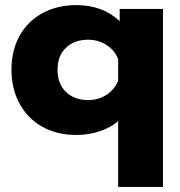

<svg xmlns="http://www.w3.org/2000/svg" viewBox="-20 -515 705 754"><path d="M444 -39Q415 -14 371.5 0.5Q328 15 280 15Q204 15 146.5 -17Q89 -49 57 -107.5Q25 -166 25 -241Q25 -317 57 -374.5Q89 -432 147 -463.5Q205 -495 280 -495Q383 -495 450 -432V-480H620V219H444ZM444 -198V-283Q430 -318 398 -338.5Q366 -359 326 -359Q272 -359 239 -327.5Q206 -296 206 -241Q206 -186 239 -154Q272 -122 326 -122Q366 -122 398 -142.5Q430 -163 444 -198Z"/></svg>

Font: Prompt
Style: Bold
Weight: 700
Designer: Katatrad Team
Foundry: CadsonDemak
Version: Version 1.000